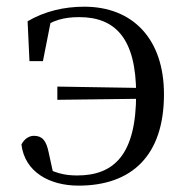

<svg xmlns="http://www.w3.org/2000/svg" viewBox="-20 -551 567 585"><path d="M219.3 14.6C379.6 14.6 479.6 -75.1 479.6 -263.8C479.6 -432.6 384.4 -530.6 236.7 -530.6C176.3 -530.6 116.8 -517.2 64.1 -486.2L69.8 -364.7H110.8L137.3 -499L101.8 -460.7C139.7 -490 176.2 -498.8 221.4 -498.8C330.6 -498.8 394.8 -434.9 394.8 -264.2C394.8 -79.6 327.5 -16.4 215.1 -16.4C176.1 -16.4 144 -23.8 101.8 -50.1L143.6 -16.4L128.2 -87C120.8 -123.1 108.5 -137.2 83.2 -137.2C67.7 -137.2 53.2 -126.6 45.3 -110.6C55.6 -26.4 131.6 14.6 219.3 14.6ZM154.7 -246.9 434.7 -250.4V-282.6L154.7 -287.2Z"/></svg>

Font: Source Han Serif TW VF
Style: Regular
Weight: 250
Designer: Ryoko NISHIZUKA 西塚涼子 (kana & ideographs); Frank Grießhammer (Latin, Greek & Cyrillic); Wenlong ZHANG 张文龙 (bopomofo); San
Foundry: Adobe
Version: Version 2.002;hotconv 1.1.0;makeotfexe 2.6.0